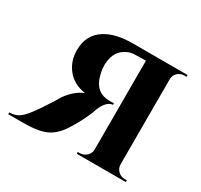

<svg xmlns="http://www.w3.org/2000/svg" viewBox="-129 -766 975 932"><g transform="rotate(30 358.0 -300.0)"><path d="M674 -600V-590H661Q640 -590 624 -575Q609 -560 609 -538V-62Q609 -40 625 -25Q640 -10 662 -10H674V0H399V-10H410Q431 -10 447 -24Q464 -39 464 -63V-559H441Q422 -559 407 -558Q390 -558 376 -554Q357 -548 342 -537Q303 -509 300 -444Q300 -431 301 -419Q302 -410 304 -402Q315 -345 346 -321Q370 -302 408 -302H433V-294Q397 -291 373 -232Q367 -209 345 -165Q326 -127 306 -96Q271 -40 226 -20Q182 0 99 0H15V-10Q46 -10 67 -24Q89 -38 118 -78Q141 -109 164 -146Q173 -159 181 -172Q187 -182 191 -190Q207 -216 231 -239Q260 -266 287 -275Q218 -285 181 -334Q148 -378 148 -436Q148 -523 216 -565Q272 -600 367 -600Z"/></g></svg>

Font: Cinzel Bold(RUS BY LYAJKA)
Style: Regular
Weight: 700
Designer: Natanael Gama
Version: Version 1.001;PS 001.001;hotconv 1.0.56;makeotf.lib2.0.21325